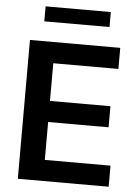

<svg xmlns="http://www.w3.org/2000/svg" viewBox="-60 -955 728 1002"><g transform="rotate(5 304.0 -454.5)"><path d="M71.7 0H547.6V-110.4H203.5V-308.9H520.2V-419.4H203.5V-616.8H544.7V-727.3H71.7ZM137.8 -830.6H479.4V-909.1H137.8Z"/></g></svg>

Font: Margiela Sans Semi Bold
Style: Regular
Weight: 600
Designer: Stefan Endress, Andreas Faust
Version: Version 1.100;FEAKit 1.0